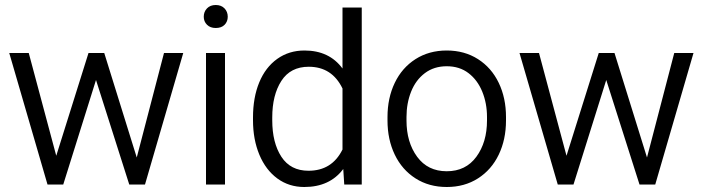

<svg xmlns="http://www.w3.org/2000/svg" viewBox="-20 -738 2814 768"><path d="M527 -108 636 -526H713L560 0H497L364 -418L233 0H170L17 -526H95L205 -115L334 -526H397Z M843 -718Q865 -718 878 -704.5Q891 -691 891 -671Q891 -652 878.5 -639Q866 -626 843 -626Q821 -626 808 -639Q795 -652 795 -671Q795 -691 808 -704.5Q821 -718 843 -718ZM804 -526H880V0H804Z M1198 -536Q1297 -536 1350 -464V-708H1427V0H1357L1353 -62Q1299 10 1197 10Q1136 10 1089.5 -24Q1043 -58 1017.5 -119Q992 -180 992 -257V-268Q992 -348 1017 -408.5Q1042 -469 1089 -502.5Q1136 -536 1198 -536ZM1214 -55Q1308 -55 1350 -140V-384Q1308 -471 1215 -471Q1142 -471 1105.5 -414.5Q1069 -358 1069 -268V-257Q1069 -167 1105.5 -111Q1142 -55 1214 -55Z M1767 -536Q1838 -536 1892 -501.5Q1946 -467 1975 -406.5Q2004 -346 2004 -270V-256Q2004 -180 1975 -119.5Q1946 -59 1892 -24.5Q1838 10 1767 10Q1696 10 1642 -24.5Q1588 -59 1559 -119.5Q1530 -180 1530 -256V-270Q1530 -346 1559 -406.5Q1588 -467 1642 -501.5Q1696 -536 1767 -536ZM1767 -53Q1843 -53 1885.5 -111Q1928 -169 1928 -256V-270Q1928 -325 1909 -371.5Q1890 -418 1854 -445.5Q1818 -473 1767 -473Q1716 -473 1679.5 -445.5Q1643 -418 1624.5 -371.5Q1606 -325 1606 -270V-256Q1606 -169 1648.5 -111Q1691 -53 1767 -53Z M2568 -108 2677 -526H2754L2601 0H2538L2405 -418L2274 0H2211L2058 -526H2136L2246 -115L2375 -526H2438Z"/></svg>

Font: Freesentation 4 Regular
Style: Regular
Weight: 400
Designer: glyphs from Roboto by Christian Robertson / Hangul glyphs from Noto Sans CJK(Source Han Sans) by Jang Soo-young and Kang
Foundry: PT&
Version: Version 2.001